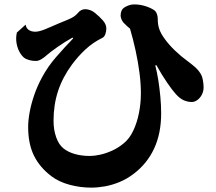

<svg xmlns="http://www.w3.org/2000/svg" viewBox="-20 -819 990 879"><path d="M594.2 -798.8Q619.6 -798.8 643.8 -791.5Q668 -784.2 685.1 -772.9Q693.8 -767.1 698 -755.9Q702.1 -744.6 702.1 -734.9Q702.1 -705.1 709.5 -685.1Q716.8 -665 731.9 -644Q752.9 -614.3 782 -586.7Q811 -559.1 838.9 -539.1Q855.5 -526.9 870.8 -513.7Q886.2 -500.5 897 -483.9Q905.3 -471.2 908.7 -452.6Q912.1 -434.1 912.1 -419.9Q912.1 -400.9 904.1 -385.5Q896 -370.1 883.5 -361.1Q871.1 -352.1 857.9 -352.1Q838.4 -352.1 820.3 -360.4Q802.2 -368.7 784.2 -389.2Q769 -405.8 744.9 -440.9Q720.7 -476.1 695.8 -521L690.9 -519Q698.7 -489.7 704.6 -452.9Q710.4 -416 714.1 -376.7Q717.8 -337.4 717.8 -299.8Q717.8 -208.5 685.8 -139.4Q653.8 -70.3 592.8 -23.9Q561 0.5 527.1 14.4Q493.2 28.3 460.2 34.2Q427.2 40 397.9 40Q347.2 40 298.6 26.9Q250 13.7 216.8 -11.2Q162.1 -52.2 135.5 -106.4Q108.9 -160.6 108.9 -237.8Q108.9 -267.6 115.7 -305.2Q122.6 -342.8 136.7 -384Q150.9 -425.3 172.9 -465.8Q199.2 -514.6 237.1 -558.1Q274.9 -601.6 314.9 -643.1L312 -647Q295.9 -638.2 278.1 -627Q260.3 -615.7 243.7 -604.2Q227.1 -592.8 214.4 -583Q201.7 -573.2 195.8 -567.9Q182.6 -555.7 169.2 -547.9Q155.8 -540 145 -540Q129.9 -540 118.9 -542.7Q107.9 -545.4 98.1 -549.8Q85 -556.2 73.2 -574.5Q61.5 -592.8 56.4 -617.9Q51.3 -643.1 57.1 -669.9L97.2 -706.1Q100.1 -689.5 112.1 -681.6Q124 -673.8 142.1 -673.8Q150.4 -673.8 161.9 -676.8Q173.3 -679.7 184.1 -684.1Q191.9 -687 209.2 -694.6Q226.6 -702.1 247.6 -711.2Q268.6 -720.2 286.1 -727.1Q307.1 -735.4 318.4 -743.2Q329.6 -751 335.9 -758.8Q343.8 -768.6 352.3 -772.7Q360.8 -776.9 370.1 -776.9Q380.4 -776.9 392.1 -772.9Q403.8 -769 415 -759.8Q436 -742.7 451.4 -725.1Q466.8 -707.5 466.8 -688Q466.8 -675.8 462.4 -663.1Q458 -650.4 449.2 -646Q406.2 -625 372.1 -593.5Q337.9 -562 309.1 -522.9Q266.1 -464.4 245.6 -401.6Q225.1 -338.9 225.1 -266.1Q225.1 -224.6 237.1 -190.9Q249 -157.2 270 -140.1Q291 -123 322.3 -114Q353.5 -105 392.1 -105Q411.6 -105 438.5 -110.8Q465.3 -116.7 493.9 -129.6Q522.5 -142.6 547.9 -164.1Q573.2 -185.1 590.3 -221.2Q607.4 -257.3 616.2 -301.8Q625 -346.2 625 -392.1Q625 -435.1 618.7 -484.6Q612.3 -534.2 601.1 -586.2Q589.8 -638.2 575.2 -688Q567.4 -693.8 559.3 -701.7Q551.3 -709.5 544.9 -715.8Q539.1 -722.7 535.6 -731.9Q532.2 -741.2 532.2 -748Q532.2 -760.3 536.6 -770.3Q541 -780.3 553.2 -787.1Q573.7 -798.8 594.2 -798.8Z"/></svg>

Font: BIZ UDPMincho
Style: Bold
Weight: 700
Designer: TypeBank Co., Ltd.
Foundry: Morisawa Inc.
Version: Version 1.06